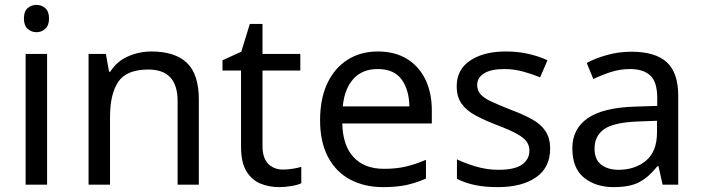

<svg xmlns="http://www.w3.org/2000/svg" viewBox="-20 -757 2881 787"><path d="M130 -737Q150 -737 165.5 -723.5Q181 -710 181 -681Q181 -653 165.5 -639Q150 -625 130 -625Q108 -625 93 -639Q78 -653 78 -681Q78 -710 93 -723.5Q108 -737 130 -737ZM173 -536V0H85V-536Z M601 -546Q697 -546 746 -499.5Q795 -453 795 -349V0H708V-343Q708 -472 588 -472Q499 -472 465 -422Q431 -372 431 -278V0H343V-536H414L427 -463H432Q458 -505 504 -525.5Q550 -546 601 -546Z M1140 -62Q1160 -62 1181 -65.5Q1202 -69 1215 -73V-6Q1201 1 1175 5.5Q1149 10 1125 10Q1083 10 1047.5 -4.5Q1012 -19 990 -55Q968 -91 968 -156V-468H892V-510L969 -545L1004 -659H1056V-536H1211V-468H1056V-158Q1056 -109 1079.5 -85.5Q1103 -62 1140 -62Z M1529 -546Q1598 -546 1647.5 -516Q1697 -486 1723.5 -431.5Q1750 -377 1750 -304V-251H1383Q1385 -160 1429.5 -112.5Q1474 -65 1554 -65Q1605 -65 1644.5 -74.5Q1684 -84 1726 -102V-25Q1685 -7 1645 1.5Q1605 10 1550 10Q1474 10 1415.5 -21Q1357 -52 1324.5 -113.5Q1292 -175 1292 -264Q1292 -352 1321.5 -415Q1351 -478 1404.5 -512Q1458 -546 1529 -546ZM1528 -474Q1465 -474 1428.5 -433.5Q1392 -393 1385 -321H1658Q1657 -389 1626 -431.5Q1595 -474 1528 -474Z M2235 -148Q2235 -70 2177 -30Q2119 10 2021 10Q1965 10 1924.5 1Q1884 -8 1853 -24V-104Q1885 -88 1930.5 -74.5Q1976 -61 2023 -61Q2090 -61 2120 -82.5Q2150 -104 2150 -140Q2150 -160 2139 -176Q2128 -192 2099.5 -208Q2071 -224 2018 -244Q1966 -264 1929 -284Q1892 -304 1872 -332Q1852 -360 1852 -404Q1852 -472 1907.5 -509Q1963 -546 2053 -546Q2102 -546 2144.5 -536.5Q2187 -527 2224 -510L2194 -440Q2160 -454 2123 -464Q2086 -474 2047 -474Q1993 -474 1964.5 -456.5Q1936 -439 1936 -409Q1936 -387 1949 -371.5Q1962 -356 1992.5 -341.5Q2023 -327 2074 -307Q2125 -288 2161 -268Q2197 -248 2216 -219.5Q2235 -191 2235 -148Z M2568 -545Q2666 -545 2713 -502Q2760 -459 2760 -365V0H2696L2679 -76H2675Q2640 -32 2601.5 -11Q2563 10 2495 10Q2422 10 2374 -28.5Q2326 -67 2326 -149Q2326 -229 2389 -272.5Q2452 -316 2583 -320L2674 -323V-355Q2674 -422 2645 -448Q2616 -474 2563 -474Q2521 -474 2483 -461.5Q2445 -449 2412 -433L2385 -499Q2420 -518 2468 -531.5Q2516 -545 2568 -545ZM2594 -259Q2494 -255 2455.5 -227Q2417 -199 2417 -148Q2417 -103 2444.5 -82Q2472 -61 2515 -61Q2583 -61 2628 -98.5Q2673 -136 2673 -214V-262Z"/></svg>

Font: Noto Sans Masaram Gondi
Style: Regular
Weight: 400
Designer: Ek Type & Mukund Gokhale
Foundry: Ek Type
Version: Version 1.004; ttfautohint (v1.8.4.7-5d5b)